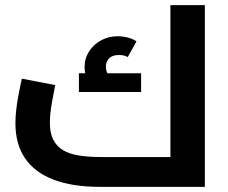

<svg xmlns="http://www.w3.org/2000/svg" viewBox="-20 -727 886 747"><path d="M369 0Q262 0 188.5 -28Q115 -56 77.5 -111Q40 -166 40 -248Q40 -272 43 -298.5Q46 -325 50.5 -349.5Q55 -374 59 -393Q63 -412 65 -421L195 -396Q192 -380 187 -355Q182 -330 178 -302.5Q174 -275 174 -250Q174 -211 186.5 -185Q199 -159 224 -143.5Q249 -128 287 -122Q325 -116 376 -116H721L643 -51V-707H777V0ZM348 -377Q329 -400 319 -421Q309 -442 309 -466Q309 -500 327 -527.5Q345 -555 374 -570.5Q403 -586 438 -586Q457 -586 477 -581Q497 -576 511 -566L477 -505Q468 -510 459.5 -511.5Q451 -513 442 -513Q418 -513 405 -500.5Q392 -488 392 -467Q392 -455 397 -444Q402 -433 412 -420ZM287 -369V-442H529V-369Z"/></svg>

Font: Cairo Play
Style: Bold
Weight: 700
Version: Version 3.119